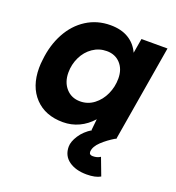

<svg xmlns="http://www.w3.org/2000/svg" viewBox="-131 -618 860 936"><g transform="rotate(20 298.5 -150.0)"><path d="M377 -58Q347 -24 308.5 -6Q270 12 226 12Q134 12 80.5 -44.5Q27 -101 27 -197Q27 -218 30 -240Q38 -318 71.5 -380Q105 -442 160 -477Q215 -512 284 -512Q340 -512 378 -489Q416 -466 435 -424L448 -500H583L499 0H495Q458 22 430.5 48Q403 74 401 100V102Q401 118 420 118Q443 118 459 107L493 197Q467 212 422 212Q365 212 329.5 186.5Q294 161 294 114Q294 88 315 55.5Q336 23 374 0H371ZM270 -112Q310 -112 341.5 -136Q373 -160 390.5 -198.5Q408 -237 408 -280Q408 -328 381 -357.5Q354 -387 310 -387Q270 -387 237.5 -364.5Q205 -342 187 -304.5Q169 -267 169 -225Q169 -175 197 -143.5Q225 -112 270 -112Z"/></g></svg>

Font: Oak Sans
Style: Bold Italic
Weight: 700
Italic angle: -9.5°
Foundry: Erik Kennedy, Walven
Version: Version 1.000